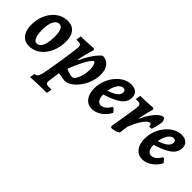

<svg xmlns="http://www.w3.org/2000/svg" viewBox="29 -1142 2047 2047"><g transform="rotate(45 1053.0 -118.5)"><path d="M169.4 12Q104.2 12 65.7 -35.4Q27.2 -82.9 27.2 -166.4Q27.2 -231.1 45.7 -286.7Q64.1 -342.2 97.7 -383.9Q131.3 -425.6 176.4 -449.3Q221.4 -473 273.6 -473Q341.9 -473 379.4 -429.7Q416.9 -386.5 416.9 -306Q416.9 -238.6 398.4 -180.8Q380 -122.9 346.7 -79.6Q313.4 -36.4 268 -12.2Q222.7 12 169.4 12ZM209 -66.4Q235.7 -66.4 254.9 -88.1Q274.2 -109.8 284.4 -153.2Q294.6 -196.6 294.6 -259.5Q294.6 -321.6 279.2 -353.8Q263.8 -386 233 -386Q206.8 -386 187.3 -365.1Q167.9 -344.2 157.6 -304.6Q147.4 -265 147.4 -207.9Q147.4 -139.2 163.6 -102.8Q179.8 -66.4 209 -66.4Z M423.4 179.2Q448.7 176.3 460.1 163Q471.6 149.7 480.7 113.2Q485 94.9 492 56.4Q499 17.9 507.1 -32.1Q515.1 -82 523.5 -134.6Q531.8 -187.2 538.4 -234.6Q545 -281.9 549 -315.1Q553.1 -348.2 553.1 -358.1Q553.1 -377.3 544 -386.1Q534.9 -394.9 514.6 -394.9H479.5L488.7 -452.8Q511.5 -452.8 543.9 -454Q576.3 -455.2 611.7 -457.4Q647.1 -459.6 678.2 -461.5L690.3 -446.3Q659.8 -355.3 640.9 -254.1L647.2 -252.4Q675.9 -310.6 701 -352.2Q726.1 -393.8 750.4 -423.3Q774.6 -452.7 799.9 -473Q858.9 -473 893.7 -430.4Q928.5 -387.8 928.5 -315.6Q928.5 -257.7 908.4 -201Q888.3 -144.4 854.6 -98Q820.9 -51.5 780 -23.6Q739.2 4.4 697.6 4.4L601.7 -11.8L582.9 120.2Q578.9 148.6 587.9 158.9Q596.9 169.2 624.9 169.2H668.2L669.2 175.2L658.7 228.9Q624.5 228.9 581 229.9Q537.6 230.9 493.7 232.4Q449.7 233.9 412.9 235.9ZM777.9 -365.7Q764.7 -365.7 740.5 -331.2Q716.3 -296.8 688 -238.4Q659.7 -180 632.5 -108.3Q655 -96.2 682.6 -88.4Q710.3 -80.7 730.1 -80.7Q749.5 -80.7 767.5 -109Q785.6 -137.4 797.3 -181Q809.1 -224.6 809.1 -269.8Q809.1 -295.5 804.6 -317.4Q800.1 -339.3 793.2 -352.5Q786.3 -365.7 777.9 -365.7Z M1338.3 -379.2Q1338.3 -335.4 1313.9 -301.7Q1289.4 -268 1236.3 -239.7Q1183.2 -211.3 1095.4 -183.2Q1095 -137.3 1111.8 -110.2Q1128.6 -83.1 1158.6 -83.1Q1186.8 -83.1 1213.2 -103.7Q1239.6 -124.3 1260.1 -162.4L1277.7 -160.5L1309.3 -121.2Q1291.2 -83.5 1260.2 -53Q1229.1 -22.6 1192.4 -5.3Q1155.7 12 1118.6 12Q1055.6 12 1018.3 -35.2Q981 -82.4 981 -162Q981 -222.7 1001.6 -278.4Q1022.2 -334.2 1057.7 -378Q1093.1 -421.8 1138.3 -447.2Q1183.6 -472.6 1232.8 -472.6Q1282.5 -472.6 1310.4 -448.1Q1338.3 -423.5 1338.3 -379.2ZM1198.5 -386.6Q1176.1 -386.6 1155.8 -368.3Q1135.5 -350 1120.5 -317.7Q1105.6 -285.4 1098.9 -243.3Q1167.9 -266.2 1199.8 -292.4Q1231.8 -318.5 1231.8 -351Q1231.8 -386.6 1198.5 -386.6Z M1395.2 -7.2Q1395.2 -7.2 1399.2 -29.8Q1403.2 -52.4 1409.2 -88.8Q1415.2 -125.3 1422.3 -167.2Q1429.3 -209.2 1435.3 -248.8Q1441.3 -288.5 1445.3 -317.9Q1449.3 -347.2 1449.3 -357.2Q1449.3 -376.7 1440.5 -385.8Q1431.7 -394.9 1410.8 -394.9H1375.7L1384.9 -452.8Q1412.5 -452.8 1444.9 -454.2Q1477.4 -455.7 1506.9 -457.1Q1536.5 -458.6 1555.4 -460Q1574.4 -461.5 1574.4 -461.5L1585.7 -445.4Q1585.7 -445.4 1578.2 -419.6Q1570.7 -393.8 1560.9 -354.4Q1551.1 -315 1543.4 -273.1L1548.7 -273Q1575 -330.9 1605.2 -374.6Q1635.4 -418.4 1665.9 -443.6Q1696.4 -468.8 1724.2 -469.9Q1732.8 -464.8 1740.4 -451.1Q1748 -437.5 1749.8 -422.5Q1748.5 -402.2 1743.8 -379.2Q1739.1 -356.2 1733.7 -336.1Q1728.3 -315.9 1724.1 -303.3Q1719.8 -290.7 1719.8 -290.7L1682.3 -289Q1682.7 -308 1677.9 -315.9Q1673 -323.8 1663.6 -323.8Q1635.2 -323.8 1596.6 -270.3Q1557.9 -216.9 1521.1 -123.8L1508.8 -28Q1507.9 -20 1491.6 -11.6Q1475.3 -3.2 1452.4 2.5Q1429.6 8.1 1408.1 8.1Z M2097.3 -379.2Q2097.3 -335.4 2072.9 -301.7Q2048.4 -268 1995.3 -239.7Q1942.2 -211.3 1854.4 -183.2Q1854 -137.3 1870.8 -110.2Q1887.6 -83.1 1917.6 -83.1Q1945.8 -83.1 1972.2 -103.7Q1998.6 -124.3 2019.1 -162.4L2036.7 -160.5L2068.3 -121.2Q2050.2 -83.5 2019.2 -53Q1988.1 -22.6 1951.4 -5.3Q1914.7 12 1877.6 12Q1814.6 12 1777.3 -35.2Q1740 -82.4 1740 -162Q1740 -222.7 1760.6 -278.4Q1781.2 -334.2 1816.7 -378Q1852.1 -421.8 1897.3 -447.2Q1942.6 -472.6 1991.8 -472.6Q2041.5 -472.6 2069.4 -448.1Q2097.3 -423.5 2097.3 -379.2ZM1957.5 -386.6Q1935.1 -386.6 1914.8 -368.3Q1894.5 -350 1879.5 -317.7Q1864.6 -285.4 1857.9 -243.3Q1926.9 -266.2 1958.8 -292.4Q1990.8 -318.5 1990.8 -351Q1990.8 -386.6 1957.5 -386.6Z"/></g></svg>

Font: Alegreya
Style: Italic
Weight: 400
Italic angle: -7°
Designer: Juan Pablo del Peral
Foundry: Huerta Tipografica
Version: Version 2.009